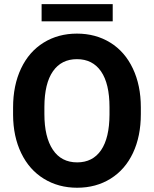

<svg xmlns="http://www.w3.org/2000/svg" viewBox="-20 -880 730 910"><path d="M42 0ZM647.5 -339.4Q647.5 -234.4 610.4 -155.3Q573.2 -76.2 504.2 -33.2Q435.1 9.8 345.7 9.8Q257.3 9.8 188 -32.7Q118.7 -75.2 80.6 -154.1Q42.5 -232.9 42 -335.4V-370.6Q42 -475.6 79.8 -555.4Q117.7 -635.3 186.8 -678Q255.9 -720.7 344.7 -720.7Q433.6 -720.7 502.7 -678Q571.8 -635.3 609.6 -555.4Q647.5 -475.6 647.5 -371.1ZM499 -371.6Q499 -483.4 459 -541.5Q418.9 -599.6 344.7 -599.6Q271 -599.6 231 -542.2Q190.9 -484.9 190.4 -374V-339.4Q190.4 -230.5 230.5 -170.4Q270.5 -110.4 345.7 -110.4Q419.4 -110.4 459 -168.2Q498.5 -226.1 499 -336.9ZM514.2 -778.8H177.2V-860.4H514.2Z"/></svg>

Font: Roboto
Style: Bold
Weight: 700
Designer: Google
Version: Version 2.134; 2016; ttfautohint (v1.6)